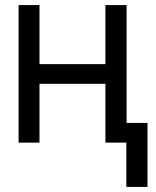

<svg xmlns="http://www.w3.org/2000/svg" viewBox="-20 -566 621 762"><path d="M418 -311.5V-233.4H117.2V-311.5ZM136.7 -545.9V0H53.7V-545.9ZM482.4 -545.9V0H398.4V-545.9ZM565.4 -78.1V175.8H481.4V-78.1Z"/></svg>

Font: Inter Tight
Style: Regular
Weight: 400
Designer: Rasmus Andersson
Foundry: rsms
Version: Version 3.002